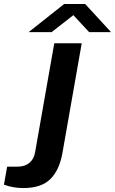

<svg xmlns="http://www.w3.org/2000/svg" viewBox="-156 -744 577 963"><path d="M-12.2 -583 166 -724.1H271L400.9 -583H291L211.9 -668L103 -583ZM-39.1 199.2Q-90.8 199.2 -136.2 182.1L-120.1 91.8H-66.9Q-31.2 91.8 -8.5 72.8Q14.2 53.7 20 20L116.2 -526.9H253.9L157.2 22.9Q142.1 108.9 96.7 154.1Q51.3 199.2 -39.1 199.2Z"/></svg>

Font: Archivo Expanded SemiBold
Style: Italic
Weight: 600
Width: 7
Italic angle: -10°
Designer: Hector Gatti
Foundry: Omnibus-Type
Version: Version 2.001